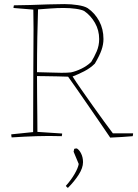

<svg xmlns="http://www.w3.org/2000/svg" viewBox="-20 -666 676 939"><path d="M519 7Q499 -23 471 -63.5Q443 -104 413.5 -147Q384 -190 357.5 -228Q331 -266 313 -291Q291 -292 260 -292.5Q229 -293 201.5 -293.5Q174 -294 161 -294Q161 -249 161.5 -196.5Q162 -144 162.5 -97Q163 -50 163 -21L284 -13Q284 -8 282 0Q217 -2 158 0Q99 2 37 6Q36 3 35.5 -1Q35 -5 35 -9L142 -20Q142 -98 142.5 -182Q143 -266 143 -330Q143 -370 143.5 -421Q144 -472 144 -524Q144 -576 143 -619L46 -627Q46 -632 48 -640Q84 -640 127 -641.5Q170 -643 214 -644.5Q258 -646 295 -646Q328 -646 360.5 -641Q393 -636 409 -626Q444 -602 465 -563Q486 -524 486 -475Q486 -449 476.5 -421.5Q467 -394 444 -355Q422 -333 392 -317.5Q362 -302 335 -292Q352 -265 379 -226.5Q406 -188 435 -147Q464 -106 490 -70.5Q516 -35 532 -14H631Q631 -8 629 0Q608 2 576 4Q544 6 519 7ZM161 -313Q209 -312 237 -311Q265 -310 281 -310Q297 -310 306.5 -310.5Q316 -311 327 -312Q351 -317 378 -330Q405 -343 426 -363Q441 -387 453 -415Q465 -443 465 -475Q465 -518 444.5 -554Q424 -590 392 -612Q379 -619 351 -623Q323 -627 291 -627Q260 -627 226.5 -624.5Q193 -622 166 -620Q164 -568 162.5 -484.5Q161 -401 161 -313ZM312 253Q310 252 306 248Q302 244 302 243Q328 214 345 184.5Q362 155 365 136L340 76Q341 72 341.5 69Q342 66 343 62Q348 60 356 60Q368 67 377 85.5Q386 104 386 127Q386 155 365 188Q344 221 312 253Z"/></svg>

Font: Labrada Thin
Style: Regular
Weight: 100
Designer: Mercedes Jáuregui
Foundry: Omnibus-Type Team
Version: Version 1.000; ttfautohint (v1.8.4.7-5d5b)